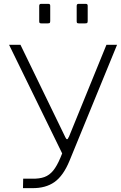

<svg xmlns="http://www.w3.org/2000/svg" viewBox="-20 -974 626 994"><path d="M240 -944V-866Q240 -859 238 -856Q236 -853 227 -853H194Q187 -853 185 -855.5Q183 -858 183 -864V-943Q183 -954 192 -954H231Q240 -954 240 -944ZM434 -944V-866Q434 -859 432 -856Q430 -853 421 -853H388Q381 -853 379 -855.5Q377 -858 377 -864V-943Q377 -954 386 -954H425Q434 -954 434 -944ZM99 0 100 -49H146Q184 -48 210 -57.5Q236 -67 255.5 -91Q275 -115 293 -158L531 -742H586L340 -142Q308 -64 262 -31.5Q216 1 146 0ZM312 -159 27 -742H86L319 -262Q328 -243 336 -265L350 -259Z"/></svg>

Font: Libre Franklin ExtraLight
Style: Regular
Weight: 250
Designer: Pablo Impallari, Rodrigo Fuenzalida, Nhung Nguyen
Foundry: Impallari Type
Version: Version 3.000